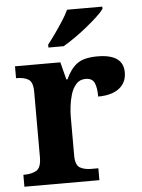

<svg xmlns="http://www.w3.org/2000/svg" viewBox="-54 -809 631 852"><g transform="rotate(-5 261.5 -383.0)"><path d="M20 0V-53H23Q57 -53 78.5 -65.5Q100 -78 100 -125V-415Q100 -459 80.5 -471Q61 -483 28 -483H25V-536H227L247 -458H252Q272 -503 302 -525.5Q332 -548 393 -548Q508 -548 508 -467Q508 -421 474.5 -395.5Q441 -370 381 -370Q381 -411 371 -432Q361 -453 332 -453Q306 -453 290 -435Q274 -417 266 -390.5Q258 -364 255 -337Q252 -310 252 -293V-120Q252 -76 272 -64.5Q292 -53 322 -53H354V0ZM180 -619Q195 -638 213.5 -664Q232 -690 249.5 -717Q267 -744 277 -766H434V-756Q425 -743 403.5 -723Q382 -703 355 -681Q328 -659 300 -639.5Q272 -620 248 -606H180Z"/></g></svg>

Font: Noto Serif Tibetan
Style: Bold
Weight: 700
Designer: Monotype Design Team
Foundry: Monotype Imaging Inc.
Version: Version 2.103; ttfautohint (v1.8.4.7-5d5b)